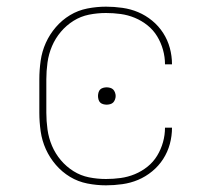

<svg xmlns="http://www.w3.org/2000/svg" viewBox="-20 -548 640 576"><path d="M298 8Q270 8 242 2.5Q214 -3 190 -17.5Q166 -32 147.5 -53.5Q129 -75 117.5 -100.5Q106 -126 102 -154Q98 -182 98 -210V-310Q98 -338 102 -366Q106 -394 117.5 -419.5Q129 -445 147.5 -466.5Q166 -488 190 -502.5Q214 -517 242 -522.5Q270 -528 298 -528Q322 -528 347 -524.5Q372 -521 394.5 -511.5Q417 -502 436.5 -486Q456 -470 469.5 -449Q483 -428 489.5 -404Q496 -380 496 -355H475Q475 -377 469 -398.5Q463 -420 451.5 -439Q440 -458 422.5 -472Q405 -486 384.5 -494.5Q364 -503 342 -506Q320 -509 298 -509Q272 -509 247 -504Q222 -499 200.5 -485.5Q179 -472 162.5 -452.5Q146 -433 136 -409.5Q126 -386 122.5 -360.5Q119 -335 119 -310V-210Q119 -185 122.5 -159.5Q126 -134 136 -110.5Q146 -87 162.5 -67.5Q179 -48 200.5 -34.5Q222 -21 247 -16Q272 -11 298 -11Q320 -11 342 -14Q364 -17 384.5 -25.5Q405 -34 422.5 -48Q440 -62 451.5 -81Q463 -100 469 -121.5Q475 -143 475 -165H496Q496 -140 489.5 -116Q483 -92 469.5 -71Q456 -50 436.5 -34Q417 -18 394.5 -8.5Q372 1 347 4.5Q322 8 298 8ZM300 -234Q295 -234 289.5 -235.5Q284 -237 280.5 -240.5Q277 -244 275.5 -249.5Q274 -255 274 -260Q274 -265 275.5 -270.5Q277 -276 280.5 -279.5Q284 -283 289.5 -284.5Q295 -286 300 -286Q305 -286 310.5 -284.5Q316 -283 319.5 -279.5Q323 -276 325 -270.5Q327 -265 327 -260Q327 -255 325 -249.5Q323 -244 319.5 -240.5Q316 -237 310.5 -235.5Q305 -234 300 -234Z"/></svg>

Font: Iosevka HT Thin Extended
Style: Regular
Weight: 100
Width: 7
Monospace: yes
Designer: Belleve Invis
Foundry: Belleve Invis
Version: Version 32.3.0; ttfautohint (v1.8.4)